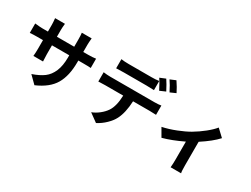

<svg xmlns="http://www.w3.org/2000/svg" viewBox="-70 -1565 3071 2348"><g transform="rotate(30 1465.0 -390.5)"><path d="M748 -599H816Q878 -599 925 -606V-475Q903 -478 817 -478H748V-453Q748 -262 678 -142.5Q608 -23 434 52L333 -48Q433 -82 493 -127Q553 -172 586.5 -251Q620 -330 620 -448V-478H376V-355Q376 -332 380 -252H244Q249 -302 249 -355V-478H171Q109 -478 65 -474V-607Q137 -599 171 -599H249V-696Q249 -728 243 -785H382Q376 -728 376 -696V-599H620V-702Q620 -761 615 -794H754Q748 -731 748 -702Z M1869 -687 1789 -652Q1738 -752 1710 -791L1790 -824Q1826 -771 1869 -687ZM1622 -630H1304Q1242 -630 1196 -627V-756Q1241 -749 1303 -749H1622Q1682 -749 1730 -756V-627Q1679 -630 1622 -630ZM1184 -502H1811Q1865 -502 1903 -509V-378Q1864 -381 1811 -381H1577Q1569 -215 1518 -116Q1491 -63 1436.5 -10Q1382 43 1317 76L1200 -9Q1253 -29 1302 -68Q1351 -107 1381 -152Q1433 -230 1438 -381H1184Q1130 -381 1088 -378V-509Q1140 -502 1184 -502ZM1829 -836 1908 -869Q1956 -799 1988 -733L1909 -698Q1866 -784 1829 -836Z M2645 -627 2744 -534Q2667 -449 2519 -353V-20Q2519 65 2526 88H2378Q2383 38 2383 -20V-277Q2227 -202 2101 -168L2034 -284Q2125 -303 2223.5 -342Q2322 -381 2387 -419Q2465 -465 2536 -522Q2607 -579 2645 -627Z"/></g></svg>

Font: Noto Sans Korean Bold
Style: Bold
Weight: 700
Designer: Ryoko NISHIZUKA  (kana & ideographs); Paul D. Hunt (Latin, Greek & Cyrillic); Wenlong ZHANG  (bopomofo); Sandoll Communi
Foundry: Adobe Systems Incorporated
Version: Version 1.000;PS 1;hotconv 1.0.78;makeotf.lib2.5.61930